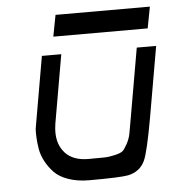

<svg xmlns="http://www.w3.org/2000/svg" viewBox="-49 -702 716 750"><g transform="rotate(-5 309.0 -327.5)"><path d="M180 -571 196 -655H566L550 -571ZM271 0Q225 0 189.5 -12.5Q154 -25 134.5 -45.5Q115 -66 102 -90.5Q89 -115 85 -139.5Q81 -164 80 -184.5Q79 -205 80 -218L82 -230L129 -500H205L158 -230V-229Q147 -158 184 -117Q215 -83 275 -83Q318 -83 337.5 -83.5Q357 -84 380 -89.5Q403 -95 410.5 -102Q418 -109 428.5 -128Q439 -147 443 -168Q447 -189 454 -230L501 -500H577L529 -224Q505 -89 490 -57Q471 -16 424 -6Q393 0 271 0Z"/></g></svg>

Font: Hermit LightItalic
Style: Regular
Weight: 300
Italic angle: -10°
Designer: Pablo Caro
Version: Version 2.000;PS 002.000;hotconv 1.0.88;makeotf.lib2.5.64775